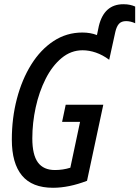

<svg xmlns="http://www.w3.org/2000/svg" viewBox="-20 -879 660 909"><path d="M231 10Q132 10 84 -48Q36 -106 36 -218Q36 -320 60 -411.5Q84 -503 128 -573.5Q172 -644 233.5 -684.5Q295 -725 370 -725Q408 -725 439 -713L448 -756Q473 -859 564 -859Q582 -859 595.5 -856Q609 -853 620 -848V-769Q598 -779 577 -779Q555 -779 543.5 -766.5Q532 -754 526 -728L497 -596Q466 -619 434 -630Q402 -641 371 -641Q316 -641 271.5 -604Q227 -567 196 -505.5Q165 -444 149 -370.5Q133 -297 133 -224Q133 -146 159.5 -110Q186 -74 240 -74Q278 -74 313 -85L359 -302H274L291 -383H469L392 -23Q306 10 231 10Z"/></svg>

Font: Noto Sans ExtraCondensed Medium
Style: Italic
Weight: 500
Width: 2
Italic angle: -12°
Designer: Monotype Design Team
Foundry: Monotype Imaging Inc.
Version: Version 2.013; ttfautohint (v1.8.4.7-5d5b)